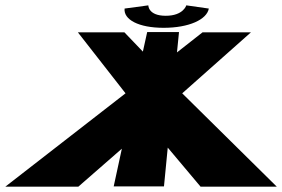

<svg xmlns="http://www.w3.org/2000/svg" viewBox="-33 -698 1055 718"><path d="M663.7 -678C663.7 -678 652.8 -639 586.8 -639C520.8 -639 521.7 -678 521.7 -678L432.9 -666C428.6 -625 484.9 -594 578.9 -594C673.9 -594 740.6 -625 747.9 -666ZM1002 0 648.4 -349 905.3 -577H724.3L628.8 -502L636.4 -578H517.4L501.3 -505L432.3 -577H258.3L436.4 -349L-13 0H260L422.7 -142L392.2 -1H580.2L594.3 -146L717 0Z"/></svg>

Font: Hussar Milosc
Style: Obl
Weight: 700
Foundry: Cannot Into Space Fonts
Version: Version 1.02